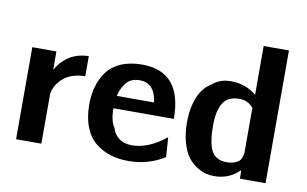

<svg xmlns="http://www.w3.org/2000/svg" viewBox="-73 -829 1567 980"><g transform="rotate(10 710.5 -339.0)"><path d="M58 0V-477H183V-426V-382Q240 -480 350 -482V-378Q273 -376 232.5 -337Q192 -298 189 -254V0Z M395 -240Q395 -290 407 -332.5Q419 -375 444.5 -410.5Q470 -446 516.5 -466.5Q563 -487 627 -487Q833 -487 833 -242H520Q520 -175 543 -144Q550 -114 576.5 -93Q603 -72 645 -72Q731 -72 821 -145L828 -43Q745 10 641 10Q590 10 548 -3Q506 -16 470.5 -44Q435 -72 415 -122Q395 -172 395 -240ZM526 -307H719Q706 -406 628 -406Q582 -406 558 -376Q534 -346 526 -307Z M902 -238Q902 -310 925 -367Q948 -424 996 -451H995Q1032 -482 1089 -482Q1163 -482 1220 -435V-688H1351V0H1218V-23Q1218 -26 1217.5 -33Q1217 -40 1217 -44Q1163 10 1087 10Q1065 10 1043.5 5Q1022 0 995.5 -16.5Q969 -33 949 -59Q929 -85 915.5 -131.5Q902 -178 902 -238ZM1036 -246Q1036 -148 1059.5 -109.5Q1083 -71 1135 -71Q1159 -71 1176.5 -77.5Q1194 -84 1201.5 -91.5Q1209 -99 1213.5 -113Q1218 -127 1218 -133Q1218 -139 1218 -151V-367Q1189 -401 1147 -401Q1085 -401 1060.5 -360Q1036 -319 1036 -246Z"/></g></svg>

Font: Coval
Style: ExtraBold
Weight: 800
Foundry: Context Ltd
Version: Version 001.000